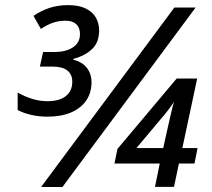

<svg xmlns="http://www.w3.org/2000/svg" viewBox="-20 -744 842 764"><path d="M168.9 -279.8Q134.8 -279.8 104 -286.9Q73.2 -293.9 50.3 -306.2V-375.5Q77.1 -360.4 107.4 -350.8Q137.7 -341.3 168.5 -341.3Q216.3 -341.3 241.9 -361.6Q267.6 -381.8 267.6 -418.9Q267.6 -447.8 248 -463.4Q228.5 -479 189 -479H138.7L151.4 -537.1H196.8Q227.1 -537.1 250 -545.4Q272.9 -553.7 285.6 -569.6Q298.3 -585.4 298.3 -607.9Q298.3 -634.3 282.5 -648.4Q266.6 -662.6 237.8 -661.6Q211.4 -661.1 188.2 -652.6Q165 -644 142.6 -628.9L113.3 -680.7Q140.1 -699.7 174.6 -711.7Q209 -723.6 251.5 -723.6Q293.5 -723.6 320.8 -710.4Q348.1 -697.3 361.3 -674.3Q374.5 -651.4 374.5 -623Q374.5 -575.7 346.4 -548.8Q318.4 -522 272 -509.8V-506.3Q307.6 -497.6 325.9 -473.6Q344.2 -449.7 344.2 -417Q344.2 -375 323.2 -344.2Q302.2 -313.5 262.9 -296.6Q223.6 -279.8 168.9 -279.8ZM143.6 0 673.8 -713.9H758.3L228.5 0ZM596.7 -0.5 615.7 -93.3H435.5L447.3 -151.4L683.1 -431.6H764.6L705.6 -154.8H766.1L753.9 -93.3H691.9L672.4 -0.5ZM522.9 -154.8H629.4L649.9 -246.6Q655.8 -271 660.6 -293.2Q665.5 -315.4 672.4 -339.4Q665.5 -327.1 648.7 -305.4Q631.8 -283.7 619.6 -270Z"/></svg>

Font: Open Sans Medium
Style: Italic
Weight: 500
Italic angle: -12°
Designer: Monotype Design Team
Foundry: Monotype Imaging Inc.
Version: Version 3.000